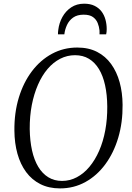

<svg xmlns="http://www.w3.org/2000/svg" viewBox="-20 -1010 714 1040"><path d="M305 10.5Q244.5 10.5 198.5 -12.8Q152.5 -36 121.5 -78Q90.5 -120 74.5 -177.2Q58.5 -234.5 58 -302.5Q57 -399.5 82 -481.5Q107 -563.5 153 -624.2Q199 -685 261.8 -718.8Q324.5 -752.5 398.5 -752.5Q460 -752.5 505.8 -729Q551.5 -705.5 582 -663.2Q612.5 -621 628 -564.8Q643.5 -508.5 644 -442.5Q645 -346.5 620.5 -264.2Q596 -182 550.5 -120.2Q505 -58.5 442.5 -24Q380 10.5 305 10.5ZM316 -30Q358.5 -30 396.2 -50Q434 -70 464.5 -106.5Q495 -143 517 -193.2Q539 -243.5 550.2 -304.2Q561.5 -365 561 -433Q560.5 -497 549.2 -548.2Q538 -599.5 516 -635.8Q494 -672 461.8 -691.5Q429.5 -711 386.5 -711Q344 -711 306.2 -691.8Q268.5 -672.5 238 -636.8Q207.5 -601 185.8 -551.2Q164 -501.5 152.2 -440.8Q140.5 -380 141 -311Q142 -247 153.5 -195.2Q165 -143.5 187.2 -106.5Q209.5 -69.5 241.8 -49.8Q274 -30 316 -30ZM435.5 -990Q469 -990 492.2 -978.5Q515.5 -967 530 -947.8Q544.5 -928.5 551.2 -903.8Q558 -879 558 -852.5Q558 -843.5 557.2 -836.8Q556.5 -830 555 -824H519Q519 -828 519.2 -832.5Q519.5 -837 519 -845Q517 -865.5 509.2 -885Q501.5 -904.5 483.8 -917.5Q466 -930.5 433 -930.5Q398 -930.5 376 -914.8Q354 -899 342.8 -874.5Q331.5 -850 328.5 -824H294Q294 -830 294.2 -835Q294.5 -840 295.5 -847Q300 -885.5 318 -918Q336 -950.5 365.8 -970.2Q395.5 -990 435.5 -990Z"/></svg>

Font: Merriweather 60pt Light
Style: Italic
Weight: 300
Italic angle: -7.8°
Version: Version 2.101